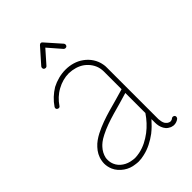

<svg xmlns="http://www.w3.org/2000/svg" viewBox="-220 -843 940 940"><g transform="rotate(-45 250.0 -373.0)"><path d="M232 -743 163 -665C159 -660 159 -652 164 -647C170 -643 178 -643 182 -648L242 -716L301 -648C306 -643 314 -643 319 -647C324 -652 324 -660 320 -665L251 -743C249 -746 245 -748 242 -748C238 -748 235 -746 232 -743ZM140 -546C112 -529 87 -506 69 -479C65 -473 66 -465 72 -462C78 -458 86 -459 89 -465C105 -489 127 -510 153 -524C178 -538 206 -546 235 -546C264 -545 293 -537 315 -521C338 -504 355 -479 360 -452C361 -446 362 -439 362 -433V-308C286 -284 206 -270 132 -232C113 -222 93 -209 78 -192C62 -175 50 -154 46 -130C45 -124 44 -118 44 -111C44 -97 47 -82 53 -68C61 -49 76 -33 93 -21C110 -9 130 -2 150 0C157 1 164 2 171 2C184 2 197 0 210 -3C247 -11 280 -29 310 -51C329 -66 346 -83 362 -101V-78V-77V-76C362 -61 365 -45 373 -31C377 -24 382 -18 389 -13C396 -8 404 -4 413 -3C415 -2 418 -2 420 -2C432 -2 443 -6 452 -13C457 -18 458 -26 454 -31C449 -36 441 -37 436 -33C432 -29 426 -27 420 -27C419 -27 418 -27 417 -27C413 -28 408 -30 404 -33C400 -36 397 -40 394 -44C389 -53 387 -64 386 -76V-77V-78V-433C386 -441 386 -449 384 -457C378 -491 358 -521 330 -541C303 -561 269 -570 236 -570H235C202 -570 169 -561 140 -546ZM144 -210C210 -244 287 -258 362 -282V-143C343 -115 321 -91 295 -71C267 -50 237 -34 204 -27C193 -25 182 -23 171 -23C165 -23 159 -24 153 -25C137 -27 120 -33 107 -42C93 -51 82 -64 76 -78C71 -89 69 -100 69 -111C69 -116 69 -121 70 -126C74 -144 83 -161 96 -175C104 -184 118 -197 144 -210Z"/></g></svg>

Font: LS
Style: Light
Weight: 300
Designer: BSozoo
Foundry: BSozoo
Version: Version 001.000